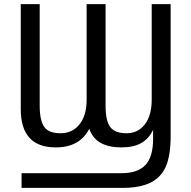

<svg xmlns="http://www.w3.org/2000/svg" viewBox="-20 -708 931 935"><path d="M85 207V135.3H572.3Q650.9 135.3 688.2 95.5Q725.6 55.7 725.6 -32.2V-75.7Q705.1 -32.7 668 -11.5Q630.9 9.8 571.3 9.8Q511.2 9.8 471.9 -11.2Q432.6 -32.2 414.6 -80.6Q368.2 9.8 251.5 9.8Q81.1 9.8 81.1 -176.3V-688H173.3V-194.3Q173.3 -120.6 195.6 -89.8Q217.8 -59.1 274.4 -59.1Q332.5 -59.1 367.2 -102.5Q401.9 -146 401.9 -223.1V-688H494.1V-194.3Q494.1 -119.6 516.8 -89.4Q539.6 -59.1 595.7 -59.1Q652.3 -59.1 685.5 -102.5Q718.8 -146 718.8 -223.1V-688H811V-45.9Q811 49.3 787.6 103Q764.2 156.2 712.6 181.6Q661.1 207 575.7 207Z"/></svg>

Font: Arimo
Style: Regular
Weight: 400
Designer: Steve Matteson
Foundry: Monotype Imaging Inc.
Version: Version 1.33